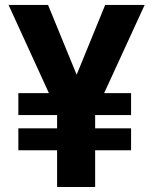

<svg xmlns="http://www.w3.org/2000/svg" viewBox="-20 -747 612 767"><path d="M171.9 -727.3 286.2 -448.5 400.2 -727.3H557.9L396 -375H503.6V-287.3H360.1V-234.4H503.6V-146.7H360.1V0H208.1V-146.7H53.3V-234.4H208.1V-287.3H53.3V-375H175.4L14.2 -727.3Z"/></svg>

Font: Inter Zeller
Style: Bold
Weight: 700
Designer: Rasmus Andersson; Joe Bland
Foundry: zeller
Version: Version 3.015;git-dec3a8cb1